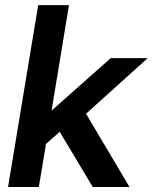

<svg xmlns="http://www.w3.org/2000/svg" viewBox="-20 -748 611 768"><path d="M12.2 0 132.8 -727.5H255.9L186.5 -306.6H187.5L422.9 -515.6H570.8L324.2 -293L498 0H351.1L218.8 -220.7L164.1 -172.4L135.3 0Z"/></svg>

Font: Inter Display SemiBold
Style: Italic
Weight: 600
Italic angle: -9.39999°
Designer: Rasmus Andersson
Foundry: rsms
Version: Version 4.000;git-a52131595